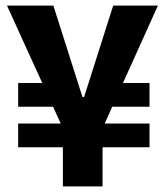

<svg xmlns="http://www.w3.org/2000/svg" viewBox="-20 -673 590 687"><path d="M45 -146V-231H515V-146ZM45 -291V-376H229V-291ZM345 -291V-376H515V-291ZM205 -6V-214L5 -653H171L275 -326H281L385 -653H545L347 -214V-6Z"/></svg>

Font: Bricolage Grotesque 36pt SemiCondensed
Style: Bold
Weight: 700
Width: 4
Designer: Mathieu Triay
Foundry: Atelier Triay
Version: Version 1.001;gftools[0.9.33.dev8+g029e19f]